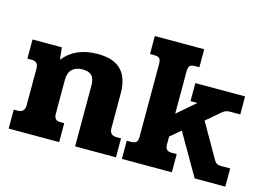

<svg xmlns="http://www.w3.org/2000/svg" viewBox="-90 -830 1378 999"><g transform="rotate(15 599.5 -331.0)"><path d="M21 -102H40Q80 -102 80 -140V-340Q80 -359 71 -368Q62 -377 42 -377H21V-480H179L186 -415Q249 -495 369 -495Q456 -495 496.5 -452.5Q537 -410 537 -327V-139Q537 -102 576 -102H599V0H379V-326Q379 -364 363.5 -380.5Q348 -397 314 -397Q278 -397 258 -378Q238 -359 238 -320V-139Q238 -120 246 -111Q254 -102 273 -102H293V0H21Z M631 -98H655Q674 -98 682 -106.5Q690 -115 690 -134V-528Q690 -548 682.5 -556.5Q675 -565 656 -565H631V-662H897V-565H872Q853 -565 845.5 -556.5Q838 -548 838 -528V-299L935 -383H898V-480H1166V-383H1113Q1097 -383 1088.5 -379.5Q1080 -376 1070 -368L995 -304L1101 -119Q1108 -107 1116.5 -102.5Q1125 -98 1141 -98H1188V0H1023L894 -223L838 -176V-133Q838 -115 846 -106.5Q854 -98 872 -98H900V0H631Z"/></g></svg>

Font: Pridi SemiBold
Style: Regular
Weight: 600
Designer: Katatrad Team
Foundry: CadsonDemak
Version: Version 1.001